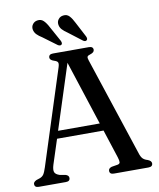

<svg xmlns="http://www.w3.org/2000/svg" viewBox="-96 -969 863 1043"><g transform="rotate(-10 336.0 -447.0)"><path d="M205 -19Q205 0 182 0H33Q9.5 0 9.5 -19Q9.5 -30.5 26.5 -38.5L46 -45Q59.5 -50 67 -60.5Q74.5 -71 83.5 -99L251.5 -622Q257 -639.5 253.5 -647.2Q250 -655 233.5 -660Q210.5 -667.5 210.5 -681Q210.5 -700 234 -700H432Q455.5 -700 455.5 -681.5Q455.5 -667 432.5 -660Q419.5 -656.5 416.5 -650.5Q413.5 -644.5 418.5 -630L598 -86.5Q604.5 -65 614 -55.2Q623.5 -45.5 640 -41Q661 -33 661 -19Q661 0 637 0H447Q423.5 0 423.5 -19Q423.5 -33 441.5 -38.5L475 -44Q487 -46.5 488 -55.2Q489 -64 483 -83L432 -240H175.5L131.5 -104.5Q123 -77 128.2 -64Q133.5 -51 155.5 -44L187 -38.5Q205 -33 205 -19ZM188.5 -281.5H418.5L303 -636.5ZM384 -843 427.5 -760Q434 -746 427.5 -739.5Q419.5 -732 407 -740.5L332 -798Q314.5 -809.5 303.2 -821.8Q292 -834 290 -850.5Q288 -866.5 297.8 -879Q307.5 -891.5 324.5 -893.5Q345 -896.5 358.5 -882Q372 -867.5 384 -843ZM242.5 -843 288 -760.5Q294.5 -746.5 289 -740Q281 -732.5 268 -740.5L192.5 -796.5Q174.5 -807.5 163 -819.2Q151.5 -831 148.5 -847.5Q146 -863.5 155.5 -876.2Q165 -889 181.5 -891.5Q202 -895 216 -881.2Q230 -867.5 242.5 -843Z"/></g></svg>

Font: Fraunces 72pt Soft
Style: Regular
Weight: 400
Version: Version 1.000;[b76b70a41]